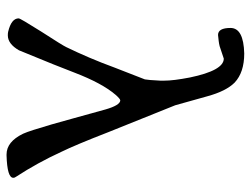

<svg xmlns="http://www.w3.org/2000/svg" viewBox="-112 -668 784 601"><g transform="rotate(90 280.5 -368.0)"><path d="M68 -697Q68 -738 148 -740Q207 -740 239 -710Q266 -683 282 -624L310 -524L394 -315Q434 -212 456 -167Q490 -93 533 -27Q537 -22 537 -17Q537 2 467 4Q466 4 464 4Q424 4 399 -48Q394 -59 387 -81Q380 -103 370 -137Q363 -161 351.5 -203Q340 -245 323 -306Q310 -351 295 -352Q290 -352 277 -337Q241 -295 208 -209Q199 -185 181.5 -141.5Q164 -98 138 -35Q118 0 91 0Q84 0 80 -1Q38 -11 38 -34Q38 -39 79 -104Q123 -172 128 -183Q145 -218 161 -255.5Q177 -293 192 -334L229 -429Q231 -438 233 -478Q233 -483 233 -488Q233 -504 230.5 -524Q228 -544 223 -570Q201 -676 164 -676Q164 -676 164 -676Q164 -676 125 -663Q117 -661 108.5 -660Q100 -659 90 -658Q68 -658 68 -697Z"/></g></svg>

Font: New Athena Unicode
Style: Regular
Weight: 400
Designer: J. Rusten 1997; rev. by R. Hancock 2001, 2002, rev. by D. Mastronarde 2002-2021
Foundry: GreekKeys New Athena Unicode
Version: Version 5.008